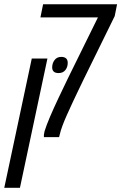

<svg xmlns="http://www.w3.org/2000/svg" viewBox="-72 -650 575 910"><path d="M136.2 0Q136.2 -2 136 -5.1Q135.7 -8.3 136.2 -12.7Q136.7 -15.1 137.2 -17.6Q137.7 -20 138.2 -22.9Q138.7 -25.9 139.6 -29.3Q147.5 -55.2 165 -96.4Q182.6 -137.7 205.1 -185.1Q227.5 -232.4 249 -276.9L392.1 -567.4H119.6L132.3 -629.9H482.9L471.7 -573.7L325.2 -275.4Q321.3 -267.1 316.9 -258.1Q312.5 -249 307.6 -238.8Q302.7 -228.5 297.1 -217Q291.5 -205.6 285.4 -192.4Q279.3 -179.2 272 -164.1Q257.3 -132.3 245.1 -105.2Q232.9 -78.1 224.1 -54.4Q215.3 -30.8 210.4 -9.3L208 0ZM-51.8 240.2 78.6 -372.6H152.8L22.5 240.2ZM205.6 -303.7Q190.4 -303.7 182.9 -310.5Q175.3 -317.4 175.3 -330.6Q175.3 -350.1 186.5 -365.2Q197.8 -380.4 218.3 -380.4Q233.4 -380.4 241.2 -373.3Q249 -366.2 249 -352.1Q249 -332 237.8 -317.9Q226.6 -303.7 205.6 -303.7Z"/></svg>

Font: Open Sans Condensed
Style: Italic
Weight: 400
Width: 3
Italic angle: -12°
Designer: Monotype Design Team
Foundry: Monotype Imaging Inc.
Version: Version 3.000